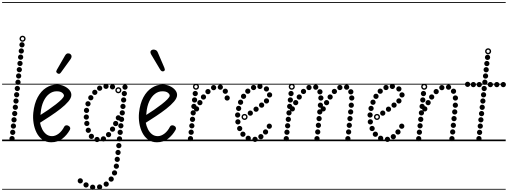

<svg xmlns="http://www.w3.org/2000/svg" viewBox="-25 -1349 4852 1834"><path d="M185 -896Q174.5 -896 167.2 -903.2Q160 -910.5 160 -921Q160 -931.5 167.2 -938.8Q174.5 -946 185 -946Q195.5 -946 202.8 -938.8Q210 -931.5 210 -921Q210 -910.5 202.8 -903.2Q195.5 -896 185 -896ZM178.5 -837Q168 -837 160.8 -844.2Q153.5 -851.5 153.5 -862Q153.5 -872.5 160.8 -879.8Q168 -887 178.5 -887Q189 -887 196.2 -879.8Q203.5 -872.5 203.5 -862Q203.5 -851.5 196.2 -844.2Q189 -837 178.5 -837ZM172 -778Q161.5 -778 154.2 -785.2Q147 -792.5 147 -803Q147 -813.5 154.2 -820.8Q161.5 -828 172 -828Q182.5 -828 189.8 -820.8Q197 -813.5 197 -803Q197 -792.5 189.8 -785.2Q182.5 -778 172 -778ZM166 -718Q155.5 -718 148.2 -725.2Q141 -732.5 141 -743Q141 -753.5 148.2 -760.8Q155.5 -768 166 -768Q176.5 -768 183.8 -760.8Q191 -753.5 191 -743Q191 -732.5 183.8 -725.2Q176.5 -718 166 -718ZM159.5 -658.5Q149 -658.5 141.8 -665.8Q134.5 -673 134.5 -683.5Q134.5 -694 141.8 -701.2Q149 -708.5 159.5 -708.5Q170 -708.5 177.2 -701.2Q184.5 -694 184.5 -683.5Q184.5 -673 177.2 -665.8Q170 -658.5 159.5 -658.5ZM153 -598.5Q142.5 -598.5 135.2 -605.8Q128 -613 128 -623.5Q128 -634 135.2 -641.2Q142.5 -648.5 153 -648.5Q163.5 -648.5 170.8 -641.2Q178 -634 178 -623.5Q178 -613 170.8 -605.8Q163.5 -598.5 153 -598.5ZM147 -538.5Q136.5 -538.5 129.2 -545.8Q122 -553 122 -563.5Q122 -574 129.2 -581.2Q136.5 -588.5 147 -588.5Q157.5 -588.5 164.8 -581.2Q172 -574 172 -563.5Q172 -553 164.8 -545.8Q157.5 -538.5 147 -538.5ZM140.5 -479Q130 -479 122.8 -486.2Q115.5 -493.5 115.5 -504Q115.5 -514.5 122.8 -521.8Q130 -529 140.5 -529Q151 -529 158.2 -521.8Q165.5 -514.5 165.5 -504Q165.5 -493.5 158.2 -486.2Q151 -479 140.5 -479ZM134 -419Q123.5 -419 116.2 -426.2Q109 -433.5 109 -444Q109 -454.5 116.2 -461.8Q123.5 -469 134 -469Q144.5 -469 151.8 -461.8Q159 -454.5 159 -444Q159 -433.5 151.8 -426.2Q144.5 -419 134 -419ZM128 -359Q117.5 -359 110.2 -366.2Q103 -373.5 103 -384Q103 -394.5 110.2 -401.8Q117.5 -409 128 -409Q138.5 -409 145.8 -401.8Q153 -394.5 153 -384Q153 -373.5 145.8 -366.2Q138.5 -359 128 -359ZM121.5 -299.5Q111 -299.5 103.8 -306.8Q96.5 -314 96.5 -324.5Q96.5 -335 103.8 -342.2Q111 -349.5 121.5 -349.5Q132 -349.5 139.2 -342.2Q146.5 -335 146.5 -324.5Q146.5 -314 139.2 -306.8Q132 -299.5 121.5 -299.5ZM115.5 -239.5Q105 -239.5 97.8 -246.8Q90.5 -254 90.5 -264.5Q90.5 -275 97.8 -282.2Q105 -289.5 115.5 -289.5Q126 -289.5 133.2 -282.2Q140.5 -275 140.5 -264.5Q140.5 -254 133.2 -246.8Q126 -239.5 115.5 -239.5ZM109 -179.5Q98.5 -179.5 91.2 -186.8Q84 -194 84 -204.5Q84 -215 91.2 -222.2Q98.5 -229.5 109 -229.5Q119.5 -229.5 126.8 -222.2Q134 -215 134 -204.5Q134 -194 126.8 -186.8Q119.5 -179.5 109 -179.5ZM103 -120Q92.5 -120 85.2 -127.2Q78 -134.5 78 -145Q78 -155.5 85.2 -162.8Q92.5 -170 103 -170Q113.5 -170 120.8 -162.8Q128 -155.5 128 -145Q128 -134.5 120.8 -127.2Q113.5 -120 103 -120ZM96.5 -60Q86 -60 78.8 -67.2Q71.5 -74.5 71.5 -85Q71.5 -95.5 78.8 -102.8Q86 -110 96.5 -110Q107 -110 114.2 -102.8Q121.5 -95.5 121.5 -85Q121.5 -74.5 114.2 -67.2Q107 -60 96.5 -60ZM90 0Q79.5 0 72.2 -7.2Q65 -14.5 65 -25Q65 -35.5 72.2 -42.8Q79.5 -50 90 -50Q100.5 -50 107.8 -42.8Q115 -35.5 115 -25Q115 -14.5 107.8 -7.2Q100.5 0 90 0ZM190.5 -950Q178.5 -950 170 -958.5Q161.5 -967 161.5 -979Q161.5 -991 170 -999.5Q178.5 -1008 190.5 -1008Q202.5 -1008 211 -999.5Q219.5 -991 219.5 -979Q219.5 -967 211 -958.5Q202.5 -950 190.5 -950ZM190.5 -963.5Q197 -963.5 201.5 -968.2Q206 -973 206 -979.5Q206 -985.5 201.5 -990Q197 -994.5 190.5 -994.5Q184 -994.5 179.5 -990Q175 -985.5 175 -979.5Q175 -973 179.5 -968.2Q184 -963.5 190.5 -963.5ZM-5 455H263V463H-5ZM-5 -16H263V0H-5ZM-5 -549H263V-541H-5ZM-5 -1329H263V-1321H-5Z M464 10Q415.5 10 380.8 -14.8Q346 -39.5 325 -80.8Q304 -122 296 -172Q288 -222 293 -272Q302.5 -360 334.8 -419.8Q367 -479.5 415 -510.2Q463 -541 518.5 -541Q554.5 -541 586 -527Q617.5 -513 637 -490.5Q656.5 -468 656.5 -442Q656.5 -413.5 627.8 -379.5Q599 -345.5 553.5 -310Q508 -274.5 456 -240.2Q404 -206 357.5 -176.5Q363.5 -144.5 378.2 -115Q393 -85.5 416.5 -67Q440 -48.5 472 -48.5Q503.5 -48.5 535.2 -72.2Q567 -96 589 -139.5Q594 -149 605.5 -151.8Q617 -154.5 629.5 -147Q642 -140.5 645 -129.5Q648 -118.5 642.5 -109Q614 -58 570.2 -24Q526.5 10 464 10ZM362 -251Q397.5 -273 436.5 -299.8Q475.5 -326.5 509.5 -353Q543.5 -379.5 564.8 -401.5Q586 -423.5 586 -435.5Q586 -449 569 -463Q552 -477 515.5 -477Q478 -477 445.5 -452.5Q413 -428 391 -381.5Q369 -335 363.5 -269ZM464 10Q415.5 10 380.8 -14.8Q346 -39.5 325 -80.8Q304 -122 296 -172Q288 -222 293 -272Q302.5 -360 334.8 -419.8Q367 -479.5 415 -510.2Q463 -541 518.5 -541Q554.5 -541 586 -527Q617.5 -513 637 -490.5Q656.5 -468 656.5 -442Q656.5 -413.5 627.8 -379.5Q599 -345.5 553.5 -310Q508 -274.5 456 -240.2Q404 -206 357.5 -176.5Q363.5 -144.5 378.2 -115Q393 -85.5 416.5 -67Q440 -48.5 472 -48.5Q503.5 -48.5 535.2 -72.2Q567 -96 589 -139.5Q594 -149 605.5 -151.8Q617 -154.5 629.5 -147Q642 -140.5 645 -129.5Q648 -118.5 642.5 -109Q614 -58 570.2 -24Q526.5 10 464 10ZM362 -251Q397.5 -273 436.5 -299.8Q475.5 -326.5 509.5 -353Q543.5 -379.5 564.8 -401.5Q586 -423.5 586 -435.5Q586 -449 569 -463Q552 -477 515.5 -477Q478 -477 445.5 -452.5Q413 -428 391 -381.5Q369 -335 363.5 -269ZM525.5 -647.5Q517.5 -652.5 513.5 -660Q509.5 -667.5 518.5 -683L595.5 -817Q608 -838.5 623.2 -839.2Q638.5 -840 647.5 -832.5Q659 -822 658.5 -809.2Q658 -796.5 649.5 -784.5L557 -656.5Q548 -644 540.2 -643.8Q532.5 -643.5 525.5 -647.5ZM243 455H736.5V463H243ZM243 -16H736.5V0H243ZM243 -549H736.5V-541H243ZM243 -1329H736.5V-1321H243Z M1110 67Q1099.5 67 1092.2 59.8Q1085 52.5 1085 42Q1085 31.5 1092.2 24.2Q1099.5 17 1110 17Q1120.5 17 1127.8 24.2Q1135 31.5 1135 42Q1135 52.5 1127.8 59.8Q1120.5 67 1110 67ZM1102.5 132.5Q1092 132.5 1084.8 125.2Q1077.5 118 1077.5 107.5Q1077.5 97 1084.8 89.8Q1092 82.5 1102.5 82.5Q1113 82.5 1120.2 89.8Q1127.5 97 1127.5 107.5Q1127.5 118 1120.2 125.2Q1113 132.5 1102.5 132.5ZM1095 198Q1084.5 198 1077.2 190.8Q1070 183.5 1070 173Q1070 162.5 1077.2 155.2Q1084.5 148 1095 148Q1105.5 148 1112.8 155.2Q1120 162.5 1120 173Q1120 183.5 1112.8 190.8Q1105.5 198 1095 198ZM1086.5 263.5Q1076 263.5 1068.8 256.2Q1061.5 249 1061.5 238.5Q1061.5 228 1068.8 220.8Q1076 213.5 1086.5 213.5Q1097 213.5 1104.2 220.8Q1111.5 228 1111.5 238.5Q1111.5 249 1104.2 256.2Q1097 263.5 1086.5 263.5ZM1069 327.5Q1058.5 327.5 1051.2 320.2Q1044 313 1044 302.5Q1044 292 1051.2 284.8Q1058.5 277.5 1069 277.5Q1079.5 277.5 1086.8 284.8Q1094 292 1094 302.5Q1094 313 1086.8 320.2Q1079.5 327.5 1069 327.5ZM1037 386.5Q1026.5 386.5 1019.2 379.2Q1012 372 1012 361.5Q1012 351 1019.2 343.8Q1026.5 336.5 1037 336.5Q1047.5 336.5 1054.8 343.8Q1062 351 1062 361.5Q1062 372 1054.8 379.2Q1047.5 386.5 1037 386.5ZM989.5 434.5Q979 434.5 971.8 427.2Q964.5 420 964.5 409.5Q964.5 399 971.8 391.8Q979 384.5 989.5 384.5Q1000 384.5 1007.2 391.8Q1014.5 399 1014.5 409.5Q1014.5 420 1007.2 427.2Q1000 434.5 989.5 434.5ZM926.5 462Q916 462 908.8 454.8Q901.5 447.5 901.5 437Q901.5 426.5 908.8 419.2Q916 412 926.5 412Q937 412 944.2 419.2Q951.5 426.5 951.5 437Q951.5 447.5 944.2 454.8Q937 462 926.5 462ZM860 464.5Q849.5 464.5 842.2 457.2Q835 450 835 439.5Q835 429 842.2 421.8Q849.5 414.5 860 414.5Q870.5 414.5 877.8 421.8Q885 429 885 439.5Q885 450 877.8 457.2Q870.5 464.5 860 464.5ZM797 442.5Q786.5 442.5 779.2 435.2Q772 428 772 417.5Q772 407 779.2 399.8Q786.5 392.5 797 392.5Q807.5 392.5 814.8 399.8Q822 407 822 417.5Q822 428 814.8 435.2Q807.5 442.5 797 442.5ZM742 403.5Q731.5 403.5 724.2 396.2Q717 389 717 378.5Q717 368 724.2 360.8Q731.5 353.5 742 353.5Q752.5 353.5 759.8 360.8Q767 368 767 378.5Q767 389 759.8 396.2Q752.5 403.5 742 403.5ZM1169 -492Q1158.5 -492 1151.2 -499.2Q1144 -506.5 1144 -517Q1144 -527.5 1151.2 -534.8Q1158.5 -542 1169 -542Q1179.5 -542 1186.8 -534.8Q1194 -527.5 1194 -517Q1194 -506.5 1186.8 -499.2Q1179.5 -492 1169 -492ZM1162.5 -430.5Q1152 -430.5 1144.8 -437.8Q1137.5 -445 1137.5 -455.5Q1137.5 -466 1144.8 -473.2Q1152 -480.5 1162.5 -480.5Q1173 -480.5 1180.2 -473.2Q1187.5 -466 1187.5 -455.5Q1187.5 -445 1180.2 -437.8Q1173 -430.5 1162.5 -430.5ZM1156 -369Q1145.5 -369 1138.2 -376.2Q1131 -383.5 1131 -394Q1131 -404.5 1138.2 -411.8Q1145.5 -419 1156 -419Q1166.5 -419 1173.8 -411.8Q1181 -404.5 1181 -394Q1181 -383.5 1173.8 -376.2Q1166.5 -369 1156 -369ZM1149.5 -307.5Q1139 -307.5 1131.8 -314.8Q1124.5 -322 1124.5 -332.5Q1124.5 -343 1131.8 -350.2Q1139 -357.5 1149.5 -357.5Q1160 -357.5 1167.2 -350.2Q1174.5 -343 1174.5 -332.5Q1174.5 -322 1167.2 -314.8Q1160 -307.5 1149.5 -307.5ZM1143 -246Q1132.5 -246 1125.2 -253.2Q1118 -260.5 1118 -271Q1118 -281.5 1125.2 -288.8Q1132.5 -296 1143 -296Q1153.5 -296 1160.8 -288.8Q1168 -281.5 1168 -271Q1168 -260.5 1160.8 -253.2Q1153.5 -246 1143 -246ZM1136 -184Q1125.5 -184 1118.2 -191.2Q1111 -198.5 1111 -209Q1111 -219.5 1118.2 -226.8Q1125.5 -234 1136 -234Q1146.5 -234 1153.8 -226.8Q1161 -219.5 1161 -209Q1161 -198.5 1153.8 -191.2Q1146.5 -184 1136 -184ZM1129.5 -122.5Q1119 -122.5 1111.8 -129.8Q1104.5 -137 1104.5 -147.5Q1104.5 -158 1111.8 -165.2Q1119 -172.5 1129.5 -172.5Q1140 -172.5 1147.2 -165.2Q1154.5 -158 1154.5 -147.5Q1154.5 -137 1147.2 -129.8Q1140 -122.5 1129.5 -122.5ZM1123 -60Q1112.5 -60 1105.2 -67.2Q1098 -74.5 1098 -85Q1098 -95.5 1105.2 -102.8Q1112.5 -110 1123 -110Q1133.5 -110 1140.8 -102.8Q1148 -95.5 1148 -85Q1148 -74.5 1140.8 -67.2Q1133.5 -60 1123 -60ZM1116.5 2.5Q1106 2.5 1098.8 -4.8Q1091.5 -12 1091.5 -22.5Q1091.5 -33 1098.8 -40.2Q1106 -47.5 1116.5 -47.5Q1127 -47.5 1134.2 -40.2Q1141.5 -33 1141.5 -22.5Q1141.5 -12 1134.2 -4.8Q1127 2.5 1116.5 2.5ZM1049.5 -494.5Q1039 -494.5 1031.8 -501.8Q1024.5 -509 1024.5 -519.5Q1024.5 -530 1031.8 -537.2Q1039 -544.5 1049.5 -544.5Q1060 -544.5 1067.2 -537.2Q1074.5 -530 1074.5 -519.5Q1074.5 -509 1067.2 -501.8Q1060 -494.5 1049.5 -494.5ZM987.5 -499.5Q977 -499.5 969.8 -506.8Q962.5 -514 962.5 -524.5Q962.5 -535 969.8 -542.2Q977 -549.5 987.5 -549.5Q998 -549.5 1005.2 -542.2Q1012.5 -535 1012.5 -524.5Q1012.5 -514 1005.2 -506.8Q998 -499.5 987.5 -499.5ZM927 -481.5Q916.5 -481.5 909.2 -488.8Q902 -496 902 -506.5Q902 -517 909.2 -524.2Q916.5 -531.5 927 -531.5Q937.5 -531.5 944.8 -524.2Q952 -517 952 -506.5Q952 -496 944.8 -488.8Q937.5 -481.5 927 -481.5ZM880.5 -442Q870 -442 862.8 -449.2Q855.5 -456.5 855.5 -467Q855.5 -477.5 862.8 -484.8Q870 -492 880.5 -492Q891 -492 898.2 -484.8Q905.5 -477.5 905.5 -467Q905.5 -456.5 898.2 -449.2Q891 -442 880.5 -442ZM842.5 -390.5Q832 -390.5 824.8 -397.8Q817.5 -405 817.5 -415.5Q817.5 -426 824.8 -433.2Q832 -440.5 842.5 -440.5Q853 -440.5 860.2 -433.2Q867.5 -426 867.5 -415.5Q867.5 -405 860.2 -397.8Q853 -390.5 842.5 -390.5ZM815.5 -332.5Q805 -332.5 797.8 -339.8Q790.5 -347 790.5 -357.5Q790.5 -368 797.8 -375.2Q805 -382.5 815.5 -382.5Q826 -382.5 833.2 -375.2Q840.5 -368 840.5 -357.5Q840.5 -347 833.2 -339.8Q826 -332.5 815.5 -332.5ZM801.5 -269.5Q791 -269.5 783.8 -276.8Q776.5 -284 776.5 -294.5Q776.5 -305 783.8 -312.2Q791 -319.5 801.5 -319.5Q812 -319.5 819.2 -312.2Q826.5 -305 826.5 -294.5Q826.5 -284 819.2 -276.8Q812 -269.5 801.5 -269.5ZM799.5 -206Q789 -206 781.8 -213.2Q774.5 -220.5 774.5 -231Q774.5 -241.5 781.8 -248.8Q789 -256 799.5 -256Q810 -256 817.2 -248.8Q824.5 -241.5 824.5 -231Q824.5 -220.5 817.2 -213.2Q810 -206 799.5 -206ZM804.5 -145Q794 -145 786.8 -152.2Q779.5 -159.5 779.5 -170Q779.5 -180.5 786.8 -187.8Q794 -195 804.5 -195Q815 -195 822.2 -187.8Q829.5 -180.5 829.5 -170Q829.5 -159.5 822.2 -152.2Q815 -145 804.5 -145ZM818.5 -79.5Q808 -79.5 800.8 -86.8Q793.5 -94 793.5 -104.5Q793.5 -115 800.8 -122.2Q808 -129.5 818.5 -129.5Q829 -129.5 836.2 -122.2Q843.5 -115 843.5 -104.5Q843.5 -94 836.2 -86.8Q829 -79.5 818.5 -79.5ZM848 -21.5Q837.5 -21.5 830.2 -28.8Q823 -36 823 -46.5Q823 -57 830.2 -64.2Q837.5 -71.5 848 -71.5Q858.5 -71.5 865.8 -64.2Q873 -57 873 -46.5Q873 -36 865.8 -28.8Q858.5 -21.5 848 -21.5ZM902 8.5Q891.5 8.5 884.2 1.2Q877 -6 877 -16.5Q877 -27 884.2 -34.2Q891.5 -41.5 902 -41.5Q912.5 -41.5 919.8 -34.2Q927 -27 927 -16.5Q927 -6 919.8 1.2Q912.5 8.5 902 8.5ZM963 2.5Q952.5 2.5 945.2 -4.8Q938 -12 938 -22.5Q938 -33 945.2 -40.2Q952.5 -47.5 963 -47.5Q973.5 -47.5 980.8 -40.2Q988 -33 988 -22.5Q988 -12 980.8 -4.8Q973.5 2.5 963 2.5ZM1012 -38Q1001.5 -38 994.2 -45.2Q987 -52.5 987 -63Q987 -73.5 994.2 -80.8Q1001.5 -88 1012 -88Q1022.5 -88 1029.8 -80.8Q1037 -73.5 1037 -63Q1037 -52.5 1029.8 -45.2Q1022.5 -38 1012 -38ZM1050 -90.5Q1039.5 -90.5 1032.2 -97.8Q1025 -105 1025 -115.5Q1025 -126 1032.2 -133.2Q1039.5 -140.5 1050 -140.5Q1060.5 -140.5 1067.8 -133.2Q1075 -126 1075 -115.5Q1075 -105 1067.8 -97.8Q1060.5 -90.5 1050 -90.5ZM1080 -144Q1069.5 -144 1062.2 -151.2Q1055 -158.5 1055 -169Q1055 -179.5 1062.2 -186.8Q1069.5 -194 1080 -194Q1090.5 -194 1097.8 -186.8Q1105 -179.5 1105 -169Q1105 -158.5 1097.8 -151.2Q1090.5 -144 1080 -144ZM1105.5 -198.5Q1095 -198.5 1087.8 -205.8Q1080.5 -213 1080.5 -223.5Q1080.5 -234 1087.8 -241.2Q1095 -248.5 1105.5 -248.5Q1116 -248.5 1123.2 -241.2Q1130.5 -234 1130.5 -223.5Q1130.5 -213 1123.2 -205.8Q1116 -198.5 1105.5 -198.5ZM1105.5 -458Q1093.5 -458 1085 -466.5Q1076.5 -475 1076.5 -487Q1076.5 -499 1085 -507.5Q1093.5 -516 1105.5 -516Q1117.5 -516 1126 -507.5Q1134.5 -499 1134.5 -487Q1134.5 -475 1126 -466.5Q1117.5 -458 1105.5 -458ZM1105.5 -471.5Q1112 -471.5 1116.5 -476.2Q1121 -481 1121 -487.5Q1121 -493.5 1116.5 -498Q1112 -502.5 1105.5 -502.5Q1099 -502.5 1094.5 -498Q1090 -493.5 1090 -487.5Q1090 -481 1094.5 -476.2Q1099 -471.5 1105.5 -471.5ZM709 455H1281.5V463H709ZM709 -16H1281.5V0H709ZM709 -549H1281.5V-541H709ZM709 -1329H1281.5V-1321H709Z M1474 10Q1425.5 10 1390.8 -14.8Q1356 -39.5 1335 -80.8Q1314 -122 1306 -172Q1298 -222 1303 -272Q1312.5 -360 1344.8 -419.8Q1377 -479.5 1425 -510.2Q1473 -541 1528.5 -541Q1564.5 -541 1596 -527Q1627.5 -513 1647 -490.5Q1666.5 -468 1666.5 -442Q1666.5 -413.5 1637.8 -379.5Q1609 -345.5 1563.5 -310Q1518 -274.5 1466 -240.2Q1414 -206 1367.5 -176.5Q1373.5 -144.5 1388.2 -115Q1403 -85.5 1426.5 -67Q1450 -48.5 1482 -48.5Q1513.5 -48.5 1545.2 -72.2Q1577 -96 1599 -139.5Q1604 -149 1615.5 -151.8Q1627 -154.5 1639.5 -147Q1652 -140.5 1655 -129.5Q1658 -118.5 1652.5 -109Q1624 -58 1580.2 -24Q1536.5 10 1474 10ZM1372 -251Q1407.5 -273 1446.5 -299.8Q1485.5 -326.5 1519.5 -353Q1553.5 -379.5 1574.8 -401.5Q1596 -423.5 1596 -435.5Q1596 -449 1579 -463Q1562 -477 1525.5 -477Q1488 -477 1455.5 -452.5Q1423 -428 1401 -381.5Q1379 -335 1373.5 -269ZM1474 10Q1425.5 10 1390.8 -14.8Q1356 -39.5 1335 -80.8Q1314 -122 1306 -172Q1298 -222 1303 -272Q1312.5 -360 1344.8 -419.8Q1377 -479.5 1425 -510.2Q1473 -541 1528.5 -541Q1564.5 -541 1596 -527Q1627.5 -513 1647 -490.5Q1666.5 -468 1666.5 -442Q1666.5 -413.5 1637.8 -379.5Q1609 -345.5 1563.5 -310Q1518 -274.5 1466 -240.2Q1414 -206 1367.5 -176.5Q1373.5 -144.5 1388.2 -115Q1403 -85.5 1426.5 -67Q1450 -48.5 1482 -48.5Q1513.5 -48.5 1545.2 -72.2Q1577 -96 1599 -139.5Q1604 -149 1615.5 -151.8Q1627 -154.5 1639.5 -147Q1652 -140.5 1655 -129.5Q1658 -118.5 1652.5 -109Q1624 -58 1580.2 -24Q1536.5 10 1474 10ZM1372 -251Q1407.5 -273 1446.5 -299.8Q1485.5 -326.5 1519.5 -353Q1553.5 -379.5 1574.8 -401.5Q1596 -423.5 1596 -435.5Q1596 -449 1579 -463Q1562 -477 1525.5 -477Q1488 -477 1455.5 -452.5Q1423 -428 1401 -381.5Q1379 -335 1373.5 -269ZM1503 -687.5 1418.5 -829.5Q1410.5 -844 1412 -854Q1413.5 -864 1421.8 -869.5Q1430 -875 1440.5 -875.5Q1452 -875.5 1463.5 -870.2Q1475 -865 1480.5 -852L1544 -704.5Q1548.5 -694.5 1549.2 -687.8Q1550 -681 1547.8 -676.8Q1545.5 -672.5 1540 -669.5Q1532 -665 1521.8 -668.5Q1511.5 -672 1503 -687.5ZM1253 455H1746.5V463H1253ZM1253 -16H1746.5V0H1253ZM1253 -549H1746.5V-541H1253ZM1253 -1329H1746.5V-1321H1253Z M1852.5 -284Q1842 -284 1834.8 -291.2Q1827.5 -298.5 1827.5 -309Q1827.5 -319.5 1834.8 -326.8Q1842 -334 1852.5 -334Q1863 -334 1870.2 -326.8Q1877.5 -319.5 1877.5 -309Q1877.5 -298.5 1870.2 -291.2Q1863 -284 1852.5 -284ZM1884.5 -343.5Q1874 -343.5 1866.8 -350.8Q1859.5 -358 1859.5 -368.5Q1859.5 -379 1866.8 -386.2Q1874 -393.5 1884.5 -393.5Q1895 -393.5 1902.2 -386.2Q1909.5 -379 1909.5 -368.5Q1909.5 -358 1902.2 -350.8Q1895 -343.5 1884.5 -343.5ZM1918.5 -397.5Q1908 -397.5 1900.8 -404.8Q1893.5 -412 1893.5 -422.5Q1893.5 -433 1900.8 -440.2Q1908 -447.5 1918.5 -447.5Q1929 -447.5 1936.2 -440.2Q1943.5 -433 1943.5 -422.5Q1943.5 -412 1936.2 -404.8Q1929 -397.5 1918.5 -397.5ZM1961.5 -449Q1951 -449 1943.8 -456.2Q1936.5 -463.5 1936.5 -474Q1936.5 -484.5 1943.8 -491.8Q1951 -499 1961.5 -499Q1972 -499 1979.2 -491.8Q1986.5 -484.5 1986.5 -474Q1986.5 -463.5 1979.2 -456.2Q1972 -449 1961.5 -449ZM2015.5 -487Q2005 -487 1997.8 -494.2Q1990.5 -501.5 1990.5 -512Q1990.5 -522.5 1997.8 -529.8Q2005 -537 2015.5 -537Q2026 -537 2033.2 -529.8Q2040.5 -522.5 2040.5 -512Q2040.5 -501.5 2033.2 -494.2Q2026 -487 2015.5 -487ZM2079.5 -491.5Q2069 -491.5 2061.8 -498.8Q2054.5 -506 2054.5 -516.5Q2054.5 -527 2061.8 -534.2Q2069 -541.5 2079.5 -541.5Q2090 -541.5 2097.2 -534.2Q2104.5 -527 2104.5 -516.5Q2104.5 -506 2097.2 -498.8Q2090 -491.5 2079.5 -491.5ZM2127 -452.5Q2116.5 -452.5 2109.2 -459.8Q2102 -467 2102 -477.5Q2102 -488 2109.2 -495.2Q2116.5 -502.5 2127 -502.5Q2137.5 -502.5 2144.8 -495.2Q2152 -488 2152 -477.5Q2152 -467 2144.8 -459.8Q2137.5 -452.5 2127 -452.5ZM2145 -388Q2134.5 -388 2127.2 -395.2Q2120 -402.5 2120 -413Q2120 -423.5 2127.2 -430.8Q2134.5 -438 2145 -438Q2155.5 -438 2162.8 -430.8Q2170 -423.5 2170 -413Q2170 -402.5 2162.8 -395.2Q2155.5 -388 2145 -388ZM1840 -430.5Q1829.5 -430.5 1822.2 -437.8Q1815 -445 1815 -455.5Q1815 -466 1822.2 -473.2Q1829.5 -480.5 1840 -480.5Q1850.5 -480.5 1857.8 -473.2Q1865 -466 1865 -455.5Q1865 -445 1857.8 -437.8Q1850.5 -430.5 1840 -430.5ZM1833.5 -369Q1823 -369 1815.8 -376.2Q1808.5 -383.5 1808.5 -394Q1808.5 -404.5 1815.8 -411.8Q1823 -419 1833.5 -419Q1844 -419 1851.2 -411.8Q1858.5 -404.5 1858.5 -394Q1858.5 -383.5 1851.2 -376.2Q1844 -369 1833.5 -369ZM1827 -307.5Q1816.5 -307.5 1809.2 -314.8Q1802 -322 1802 -332.5Q1802 -343 1809.2 -350.2Q1816.5 -357.5 1827 -357.5Q1837.5 -357.5 1844.8 -350.2Q1852 -343 1852 -332.5Q1852 -322 1844.8 -314.8Q1837.5 -307.5 1827 -307.5ZM1820.5 -246Q1810 -246 1802.8 -253.2Q1795.5 -260.5 1795.5 -271Q1795.5 -281.5 1802.8 -288.8Q1810 -296 1820.5 -296Q1831 -296 1838.2 -288.8Q1845.5 -281.5 1845.5 -271Q1845.5 -260.5 1838.2 -253.2Q1831 -246 1820.5 -246ZM1814 -184Q1803.5 -184 1796.2 -191.2Q1789 -198.5 1789 -209Q1789 -219.5 1796.2 -226.8Q1803.5 -234 1814 -234Q1824.5 -234 1831.8 -226.8Q1839 -219.5 1839 -209Q1839 -198.5 1831.8 -191.2Q1824.5 -184 1814 -184ZM1807.5 -122.5Q1797 -122.5 1789.8 -129.8Q1782.5 -137 1782.5 -147.5Q1782.5 -158 1789.8 -165.2Q1797 -172.5 1807.5 -172.5Q1818 -172.5 1825.2 -165.2Q1832.5 -158 1832.5 -147.5Q1832.5 -137 1825.2 -129.8Q1818 -122.5 1807.5 -122.5ZM1801 -61Q1790.5 -61 1783.2 -68.2Q1776 -75.5 1776 -86Q1776 -96.5 1783.2 -103.8Q1790.5 -111 1801 -111Q1811.5 -111 1818.8 -103.8Q1826 -96.5 1826 -86Q1826 -75.5 1818.8 -68.2Q1811.5 -61 1801 -61ZM1794.5 0.5Q1784 0.5 1776.8 -6.8Q1769.5 -14 1769.5 -24.5Q1769.5 -35 1776.8 -42.2Q1784 -49.5 1794.5 -49.5Q1805 -49.5 1812.2 -42.2Q1819.5 -35 1819.5 -24.5Q1819.5 -14 1812.2 -6.8Q1805 0.5 1794.5 0.5ZM1847 -491.5Q1835 -491.5 1826.5 -500Q1818 -508.5 1818 -520.5Q1818 -532.5 1826.5 -541Q1835 -549.5 1847 -549.5Q1859 -549.5 1867.5 -541Q1876 -532.5 1876 -520.5Q1876 -508.5 1867.5 -500Q1859 -491.5 1847 -491.5ZM1847 -505Q1853.5 -505 1858 -509.8Q1862.5 -514.5 1862.5 -521Q1862.5 -527 1858 -531.5Q1853.5 -536 1847 -536Q1840.5 -536 1836 -531.5Q1831.5 -527 1831.5 -521Q1831.5 -514.5 1836 -509.8Q1840.5 -505 1847 -505ZM1725 455H2188.5V463H1725ZM1725 -16H2188.5V0H1725ZM1725 -549H2188.5V-541H1725ZM1725 -1329H2188.5V-1321H1725Z M2366 -243.5Q2355.5 -243.5 2348.2 -250.8Q2341 -258 2341 -268.5Q2341 -279 2348.2 -286.2Q2355.5 -293.5 2366 -293.5Q2376.5 -293.5 2383.8 -286.2Q2391 -279 2391 -268.5Q2391 -258 2383.8 -250.8Q2376.5 -243.5 2366 -243.5ZM2421 -281Q2410.5 -281 2403.2 -288.2Q2396 -295.5 2396 -306Q2396 -316.5 2403.2 -323.8Q2410.5 -331 2421 -331Q2431.5 -331 2438.8 -323.8Q2446 -316.5 2446 -306Q2446 -295.5 2438.8 -288.2Q2431.5 -281 2421 -281ZM2474 -320Q2463.5 -320 2456.2 -327.2Q2449 -334.5 2449 -345Q2449 -355.5 2456.2 -362.8Q2463.5 -370 2474 -370Q2484.5 -370 2491.8 -362.8Q2499 -355.5 2499 -345Q2499 -334.5 2491.8 -327.2Q2484.5 -320 2474 -320ZM2520.5 -360Q2510 -360 2502.8 -367.2Q2495.5 -374.5 2495.5 -385Q2495.5 -395.5 2502.8 -402.8Q2510 -410 2520.5 -410Q2531 -410 2538.2 -402.8Q2545.5 -395.5 2545.5 -385Q2545.5 -374.5 2538.2 -367.2Q2531 -360 2520.5 -360ZM2550 -417.5Q2539.5 -417.5 2532.2 -424.8Q2525 -432 2525 -442.5Q2525 -453 2532.2 -460.2Q2539.5 -467.5 2550 -467.5Q2560.5 -467.5 2567.8 -460.2Q2575 -453 2575 -442.5Q2575 -432 2567.8 -424.8Q2560.5 -417.5 2550 -417.5ZM2520 -474.5Q2509.5 -474.5 2502.2 -481.8Q2495 -489 2495 -499.5Q2495 -510 2502.2 -517.2Q2509.5 -524.5 2520 -524.5Q2530.5 -524.5 2537.8 -517.2Q2545 -510 2545 -499.5Q2545 -489 2537.8 -481.8Q2530.5 -474.5 2520 -474.5ZM2458 -498.5Q2447.5 -498.5 2440.2 -505.8Q2433 -513 2433 -523.5Q2433 -534 2440.2 -541.2Q2447.5 -548.5 2458 -548.5Q2468.5 -548.5 2475.8 -541.2Q2483 -534 2483 -523.5Q2483 -513 2475.8 -505.8Q2468.5 -498.5 2458 -498.5ZM2397 -488Q2386.5 -488 2379.2 -495.2Q2372 -502.5 2372 -513Q2372 -523.5 2379.2 -530.8Q2386.5 -538 2397 -538Q2407.5 -538 2414.8 -530.8Q2422 -523.5 2422 -513Q2422 -502.5 2414.8 -495.2Q2407.5 -488 2397 -488ZM2342 -453Q2331.5 -453 2324.2 -460.2Q2317 -467.5 2317 -478Q2317 -488.5 2324.2 -495.8Q2331.5 -503 2342 -503Q2352.5 -503 2359.8 -495.8Q2367 -488.5 2367 -478Q2367 -467.5 2359.8 -460.2Q2352.5 -453 2342 -453ZM2301.5 -404Q2291 -404 2283.8 -411.2Q2276.5 -418.5 2276.5 -429Q2276.5 -439.5 2283.8 -446.8Q2291 -454 2301.5 -454Q2312 -454 2319.2 -446.8Q2326.5 -439.5 2326.5 -429Q2326.5 -418.5 2319.2 -411.2Q2312 -404 2301.5 -404ZM2273 -347.5Q2262.5 -347.5 2255.2 -354.8Q2248 -362 2248 -372.5Q2248 -383 2255.2 -390.2Q2262.5 -397.5 2273 -397.5Q2283.5 -397.5 2290.8 -390.2Q2298 -383 2298 -372.5Q2298 -362 2290.8 -354.8Q2283.5 -347.5 2273 -347.5ZM2254.5 -288.5Q2244 -288.5 2236.8 -295.8Q2229.5 -303 2229.5 -313.5Q2229.5 -324 2236.8 -331.2Q2244 -338.5 2254.5 -338.5Q2265 -338.5 2272.2 -331.2Q2279.5 -324 2279.5 -313.5Q2279.5 -303 2272.2 -295.8Q2265 -288.5 2254.5 -288.5ZM2245 -225.5Q2234.5 -225.5 2227.2 -232.8Q2220 -240 2220 -250.5Q2220 -261 2227.2 -268.2Q2234.5 -275.5 2245 -275.5Q2255.5 -275.5 2262.8 -268.2Q2270 -261 2270 -250.5Q2270 -240 2262.8 -232.8Q2255.5 -225.5 2245 -225.5ZM2247.5 -160Q2237 -160 2229.8 -167.2Q2222.5 -174.5 2222.5 -185Q2222.5 -195.5 2229.8 -202.8Q2237 -210 2247.5 -210Q2258 -210 2265.2 -202.8Q2272.5 -195.5 2272.5 -185Q2272.5 -174.5 2265.2 -167.2Q2258 -160 2247.5 -160ZM2264.5 -96.5Q2254 -96.5 2246.8 -103.8Q2239.5 -111 2239.5 -121.5Q2239.5 -132 2246.8 -139.2Q2254 -146.5 2264.5 -146.5Q2275 -146.5 2282.2 -139.2Q2289.5 -132 2289.5 -121.5Q2289.5 -111 2282.2 -103.8Q2275 -96.5 2264.5 -96.5ZM2295.5 -42Q2285 -42 2277.8 -49.2Q2270.5 -56.5 2270.5 -67Q2270.5 -77.5 2277.8 -84.8Q2285 -92 2295.5 -92Q2306 -92 2313.2 -84.8Q2320.5 -77.5 2320.5 -67Q2320.5 -56.5 2313.2 -49.2Q2306 -42 2295.5 -42ZM2346 -3Q2335.5 -3 2328.2 -10.2Q2321 -17.5 2321 -28Q2321 -38.5 2328.2 -45.8Q2335.5 -53 2346 -53Q2356.5 -53 2363.8 -45.8Q2371 -38.5 2371 -28Q2371 -17.5 2363.8 -10.2Q2356.5 -3 2346 -3ZM2411 7Q2400.5 7 2393.2 -0.2Q2386 -7.5 2386 -18Q2386 -28.5 2393.2 -35.8Q2400.5 -43 2411 -43Q2421.5 -43 2428.8 -35.8Q2436 -28.5 2436 -18Q2436 -7.5 2428.8 -0.2Q2421.5 7 2411 7ZM2467 -18.5Q2456.5 -18.5 2449.2 -25.8Q2442 -33 2442 -43.5Q2442 -54 2449.2 -61.2Q2456.5 -68.5 2467 -68.5Q2477.5 -68.5 2484.8 -61.2Q2492 -54 2492 -43.5Q2492 -33 2484.8 -25.8Q2477.5 -18.5 2467 -18.5ZM2511.5 -63.5Q2501 -63.5 2493.8 -70.8Q2486.5 -78 2486.5 -88.5Q2486.5 -99 2493.8 -106.2Q2501 -113.5 2511.5 -113.5Q2522 -113.5 2529.2 -106.2Q2536.5 -99 2536.5 -88.5Q2536.5 -78 2529.2 -70.8Q2522 -63.5 2511.5 -63.5ZM2547.5 -118.5Q2537 -118.5 2529.8 -125.8Q2522.5 -133 2522.5 -143.5Q2522.5 -154 2529.8 -161.2Q2537 -168.5 2547.5 -168.5Q2558 -168.5 2565.2 -161.2Q2572.5 -154 2572.5 -143.5Q2572.5 -133 2565.2 -125.8Q2558 -118.5 2547.5 -118.5ZM2311 -203Q2299 -203 2290.5 -211.5Q2282 -220 2282 -232Q2282 -244 2290.5 -252.5Q2299 -261 2311 -261Q2323 -261 2331.5 -252.5Q2340 -244 2340 -232Q2340 -220 2331.5 -211.5Q2323 -203 2311 -203ZM2311 -216.5Q2317.5 -216.5 2322 -221.2Q2326.5 -226 2326.5 -232.5Q2326.5 -238.5 2322 -243Q2317.5 -247.5 2311 -247.5Q2304.5 -247.5 2300 -243Q2295.5 -238.5 2295.5 -232.5Q2295.5 -226 2300 -221.2Q2304.5 -216.5 2311 -216.5ZM2172 455H2665.5V463H2172ZM2172 -16H2665.5V0H2172ZM2172 -549H2665.5V-541H2172ZM2172 -1329H2665.5V-1321H2172Z M2767.5 -284Q2757 -284 2749.8 -291.2Q2742.5 -298.5 2742.5 -309Q2742.5 -319.5 2749.8 -326.8Q2757 -334 2767.5 -334Q2778 -334 2785.2 -326.8Q2792.5 -319.5 2792.5 -309Q2792.5 -298.5 2785.2 -291.2Q2778 -284 2767.5 -284ZM2799.5 -343.5Q2789 -343.5 2781.8 -350.8Q2774.5 -358 2774.5 -368.5Q2774.5 -379 2781.8 -386.2Q2789 -393.5 2799.5 -393.5Q2810 -393.5 2817.2 -386.2Q2824.5 -379 2824.5 -368.5Q2824.5 -358 2817.2 -350.8Q2810 -343.5 2799.5 -343.5ZM2833.5 -397.5Q2823 -397.5 2815.8 -404.8Q2808.5 -412 2808.5 -422.5Q2808.5 -433 2815.8 -440.2Q2823 -447.5 2833.5 -447.5Q2844 -447.5 2851.2 -440.2Q2858.5 -433 2858.5 -422.5Q2858.5 -412 2851.2 -404.8Q2844 -397.5 2833.5 -397.5ZM2874 -450.5Q2863.5 -450.5 2856.2 -457.8Q2849 -465 2849 -475.5Q2849 -486 2856.2 -493.2Q2863.5 -500.5 2874 -500.5Q2884.5 -500.5 2891.8 -493.2Q2899 -486 2899 -475.5Q2899 -465 2891.8 -457.8Q2884.5 -450.5 2874 -450.5ZM2926.5 -488Q2916 -488 2908.8 -495.2Q2901.5 -502.5 2901.5 -513Q2901.5 -523.5 2908.8 -530.8Q2916 -538 2926.5 -538Q2937 -538 2944.2 -530.8Q2951.5 -523.5 2951.5 -513Q2951.5 -502.5 2944.2 -495.2Q2937 -488 2926.5 -488ZM2991 -491.5Q2980.5 -491.5 2973.2 -498.8Q2966 -506 2966 -516.5Q2966 -527 2973.2 -534.2Q2980.5 -541.5 2991 -541.5Q3001.5 -541.5 3008.8 -534.2Q3016 -527 3016 -516.5Q3016 -506 3008.8 -498.8Q3001.5 -491.5 2991 -491.5ZM3031 -447Q3020.5 -447 3013.2 -454.2Q3006 -461.5 3006 -472Q3006 -482.5 3013.2 -489.8Q3020.5 -497 3031 -497Q3041.5 -497 3048.8 -489.8Q3056 -482.5 3056 -472Q3056 -461.5 3048.8 -454.2Q3041.5 -447 3031 -447ZM3040 -388Q3029.5 -388 3022.2 -395.2Q3015 -402.5 3015 -413Q3015 -423.5 3022.2 -430.8Q3029.5 -438 3040 -438Q3050.5 -438 3057.8 -430.8Q3065 -423.5 3065 -413Q3065 -402.5 3057.8 -395.2Q3050.5 -388 3040 -388ZM3035.5 -319Q3025 -319 3017.8 -326.2Q3010.5 -333.5 3010.5 -344Q3010.5 -354.5 3017.8 -361.8Q3025 -369 3035.5 -369Q3046 -369 3053.2 -361.8Q3060.5 -354.5 3060.5 -344Q3060.5 -333.5 3053.2 -326.2Q3046 -319 3035.5 -319ZM3029.5 -255Q3019 -255 3011.8 -262.2Q3004.5 -269.5 3004.5 -280Q3004.5 -290.5 3011.8 -297.8Q3019 -305 3029.5 -305Q3040 -305 3047.2 -297.8Q3054.5 -290.5 3054.5 -280Q3054.5 -269.5 3047.2 -262.2Q3040 -255 3029.5 -255ZM3023 -191Q3012.5 -191 3005.2 -198.2Q2998 -205.5 2998 -216Q2998 -226.5 3005.2 -233.8Q3012.5 -241 3023 -241Q3033.5 -241 3040.8 -233.8Q3048 -226.5 3048 -216Q3048 -205.5 3040.8 -198.2Q3033.5 -191 3023 -191ZM3016.5 -127Q3006 -127 2998.8 -134.2Q2991.5 -141.5 2991.5 -152Q2991.5 -162.5 2998.8 -169.8Q3006 -177 3016.5 -177Q3027 -177 3034.2 -169.8Q3041.5 -162.5 3041.5 -152Q3041.5 -141.5 3034.2 -134.2Q3027 -127 3016.5 -127ZM3010 -63.5Q2999.5 -63.5 2992.2 -70.8Q2985 -78 2985 -88.5Q2985 -99 2992.2 -106.2Q2999.5 -113.5 3010 -113.5Q3020.5 -113.5 3027.8 -106.2Q3035 -99 3035 -88.5Q3035 -78 3027.8 -70.8Q3020.5 -63.5 3010 -63.5ZM3003 0.5Q2992.5 0.5 2985.2 -6.8Q2978 -14 2978 -24.5Q2978 -35 2985.2 -42.2Q2992.5 -49.5 3003 -49.5Q3013.5 -49.5 3020.8 -42.2Q3028 -35 3028 -24.5Q3028 -14 3020.8 -6.8Q3013.5 0.5 3003 0.5ZM2755 -430.5Q2744.5 -430.5 2737.2 -437.8Q2730 -445 2730 -455.5Q2730 -466 2737.2 -473.2Q2744.5 -480.5 2755 -480.5Q2765.5 -480.5 2772.8 -473.2Q2780 -466 2780 -455.5Q2780 -445 2772.8 -437.8Q2765.5 -430.5 2755 -430.5ZM2748.5 -369Q2738 -369 2730.8 -376.2Q2723.5 -383.5 2723.5 -394Q2723.5 -404.5 2730.8 -411.8Q2738 -419 2748.5 -419Q2759 -419 2766.2 -411.8Q2773.5 -404.5 2773.5 -394Q2773.5 -383.5 2766.2 -376.2Q2759 -369 2748.5 -369ZM2742 -307.5Q2731.5 -307.5 2724.2 -314.8Q2717 -322 2717 -332.5Q2717 -343 2724.2 -350.2Q2731.5 -357.5 2742 -357.5Q2752.5 -357.5 2759.8 -350.2Q2767 -343 2767 -332.5Q2767 -322 2759.8 -314.8Q2752.5 -307.5 2742 -307.5ZM2735.5 -246Q2725 -246 2717.8 -253.2Q2710.5 -260.5 2710.5 -271Q2710.5 -281.5 2717.8 -288.8Q2725 -296 2735.5 -296Q2746 -296 2753.2 -288.8Q2760.5 -281.5 2760.5 -271Q2760.5 -260.5 2753.2 -253.2Q2746 -246 2735.5 -246ZM2729 -184Q2718.5 -184 2711.2 -191.2Q2704 -198.5 2704 -209Q2704 -219.5 2711.2 -226.8Q2718.5 -234 2729 -234Q2739.5 -234 2746.8 -226.8Q2754 -219.5 2754 -209Q2754 -198.5 2746.8 -191.2Q2739.5 -184 2729 -184ZM2722.5 -122.5Q2712 -122.5 2704.8 -129.8Q2697.5 -137 2697.5 -147.5Q2697.5 -158 2704.8 -165.2Q2712 -172.5 2722.5 -172.5Q2733 -172.5 2740.2 -165.2Q2747.5 -158 2747.5 -147.5Q2747.5 -137 2740.2 -129.8Q2733 -122.5 2722.5 -122.5ZM2716 -61Q2705.5 -61 2698.2 -68.2Q2691 -75.5 2691 -86Q2691 -96.5 2698.2 -103.8Q2705.5 -111 2716 -111Q2726.5 -111 2733.8 -103.8Q2741 -96.5 2741 -86Q2741 -75.5 2733.8 -68.2Q2726.5 -61 2716 -61ZM2709.5 0.5Q2699 0.5 2691.8 -6.8Q2684.5 -14 2684.5 -24.5Q2684.5 -35 2691.8 -42.2Q2699 -49.5 2709.5 -49.5Q2720 -49.5 2727.2 -42.2Q2734.5 -35 2734.5 -24.5Q2734.5 -14 2727.2 -6.8Q2720 0.5 2709.5 0.5ZM2762 -491.5Q2750 -491.5 2741.5 -500Q2733 -508.5 2733 -520.5Q2733 -532.5 2741.5 -541Q2750 -549.5 2762 -549.5Q2774 -549.5 2782.5 -541Q2791 -532.5 2791 -520.5Q2791 -508.5 2782.5 -500Q2774 -491.5 2762 -491.5ZM2762 -505Q2768.5 -505 2773 -509.8Q2777.5 -514.5 2777.5 -521Q2777.5 -527 2773 -531.5Q2768.5 -536 2762 -536Q2755.5 -536 2751 -531.5Q2746.5 -527 2746.5 -521Q2746.5 -514.5 2751 -509.8Q2755.5 -505 2762 -505ZM3062.5 -284Q3052 -284 3044.8 -291.2Q3037.5 -298.5 3037.5 -309Q3037.5 -319.5 3044.8 -326.8Q3052 -334 3062.5 -334Q3073 -334 3080.2 -326.8Q3087.5 -319.5 3087.5 -309Q3087.5 -298.5 3080.2 -291.2Q3073 -284 3062.5 -284ZM3094.5 -343.5Q3084 -343.5 3076.8 -350.8Q3069.5 -358 3069.5 -368.5Q3069.5 -379 3076.8 -386.2Q3084 -393.5 3094.5 -393.5Q3105 -393.5 3112.2 -386.2Q3119.5 -379 3119.5 -368.5Q3119.5 -358 3112.2 -350.8Q3105 -343.5 3094.5 -343.5ZM3128.5 -397.5Q3118 -397.5 3110.8 -404.8Q3103.5 -412 3103.5 -422.5Q3103.5 -433 3110.8 -440.2Q3118 -447.5 3128.5 -447.5Q3139 -447.5 3146.2 -440.2Q3153.5 -433 3153.5 -422.5Q3153.5 -412 3146.2 -404.8Q3139 -397.5 3128.5 -397.5ZM3169 -450.5Q3158.5 -450.5 3151.2 -457.8Q3144 -465 3144 -475.5Q3144 -486 3151.2 -493.2Q3158.5 -500.5 3169 -500.5Q3179.5 -500.5 3186.8 -493.2Q3194 -486 3194 -475.5Q3194 -465 3186.8 -457.8Q3179.5 -450.5 3169 -450.5ZM3221.5 -488Q3211 -488 3203.8 -495.2Q3196.5 -502.5 3196.5 -513Q3196.5 -523.5 3203.8 -530.8Q3211 -538 3221.5 -538Q3232 -538 3239.2 -530.8Q3246.5 -523.5 3246.5 -513Q3246.5 -502.5 3239.2 -495.2Q3232 -488 3221.5 -488ZM3286 -491.5Q3275.5 -491.5 3268.2 -498.8Q3261 -506 3261 -516.5Q3261 -527 3268.2 -534.2Q3275.5 -541.5 3286 -541.5Q3296.5 -541.5 3303.8 -534.2Q3311 -527 3311 -516.5Q3311 -506 3303.8 -498.8Q3296.5 -491.5 3286 -491.5ZM3326 -447Q3315.5 -447 3308.2 -454.2Q3301 -461.5 3301 -472Q3301 -482.5 3308.2 -489.8Q3315.5 -497 3326 -497Q3336.5 -497 3343.8 -489.8Q3351 -482.5 3351 -472Q3351 -461.5 3343.8 -454.2Q3336.5 -447 3326 -447ZM3335 -388Q3324.5 -388 3317.2 -395.2Q3310 -402.5 3310 -413Q3310 -423.5 3317.2 -430.8Q3324.5 -438 3335 -438Q3345.5 -438 3352.8 -430.8Q3360 -423.5 3360 -413Q3360 -402.5 3352.8 -395.2Q3345.5 -388 3335 -388ZM3330.5 -319Q3320 -319 3312.8 -326.2Q3305.5 -333.5 3305.5 -344Q3305.5 -354.5 3312.8 -361.8Q3320 -369 3330.5 -369Q3341 -369 3348.2 -361.8Q3355.5 -354.5 3355.5 -344Q3355.5 -333.5 3348.2 -326.2Q3341 -319 3330.5 -319ZM3324.5 -255Q3314 -255 3306.8 -262.2Q3299.5 -269.5 3299.5 -280Q3299.5 -290.5 3306.8 -297.8Q3314 -305 3324.5 -305Q3335 -305 3342.2 -297.8Q3349.5 -290.5 3349.5 -280Q3349.5 -269.5 3342.2 -262.2Q3335 -255 3324.5 -255ZM3318 -191Q3307.5 -191 3300.2 -198.2Q3293 -205.5 3293 -216Q3293 -226.5 3300.2 -233.8Q3307.5 -241 3318 -241Q3328.5 -241 3335.8 -233.8Q3343 -226.5 3343 -216Q3343 -205.5 3335.8 -198.2Q3328.5 -191 3318 -191ZM3311.5 -127Q3301 -127 3293.8 -134.2Q3286.5 -141.5 3286.5 -152Q3286.5 -162.5 3293.8 -169.8Q3301 -177 3311.5 -177Q3322 -177 3329.2 -169.8Q3336.5 -162.5 3336.5 -152Q3336.5 -141.5 3329.2 -134.2Q3322 -127 3311.5 -127ZM3305 -63.5Q3294.5 -63.5 3287.2 -70.8Q3280 -78 3280 -88.5Q3280 -99 3287.2 -106.2Q3294.5 -113.5 3305 -113.5Q3315.5 -113.5 3322.8 -106.2Q3330 -99 3330 -88.5Q3330 -78 3322.8 -70.8Q3315.5 -63.5 3305 -63.5ZM3298 0.5Q3287.5 0.5 3280.2 -6.8Q3273 -14 3273 -24.5Q3273 -35 3280.2 -42.2Q3287.5 -49.5 3298 -49.5Q3308.5 -49.5 3315.8 -42.2Q3323 -35 3323 -24.5Q3323 -14 3315.8 -6.8Q3308.5 0.5 3298 0.5ZM2632 455H3458.5V463H2632ZM2632 -16H3458.5V0H2632ZM2632 -549H3458.5V-541H2632ZM2632 -1329H3458.5V-1321H2632Z M3631 -243.5Q3620.5 -243.5 3613.2 -250.8Q3606 -258 3606 -268.5Q3606 -279 3613.2 -286.2Q3620.5 -293.5 3631 -293.5Q3641.5 -293.5 3648.8 -286.2Q3656 -279 3656 -268.5Q3656 -258 3648.8 -250.8Q3641.5 -243.5 3631 -243.5ZM3686 -281Q3675.5 -281 3668.2 -288.2Q3661 -295.5 3661 -306Q3661 -316.5 3668.2 -323.8Q3675.5 -331 3686 -331Q3696.5 -331 3703.8 -323.8Q3711 -316.5 3711 -306Q3711 -295.5 3703.8 -288.2Q3696.5 -281 3686 -281ZM3739 -320Q3728.5 -320 3721.2 -327.2Q3714 -334.5 3714 -345Q3714 -355.5 3721.2 -362.8Q3728.5 -370 3739 -370Q3749.5 -370 3756.8 -362.8Q3764 -355.5 3764 -345Q3764 -334.5 3756.8 -327.2Q3749.5 -320 3739 -320ZM3785.5 -360Q3775 -360 3767.8 -367.2Q3760.5 -374.5 3760.5 -385Q3760.5 -395.5 3767.8 -402.8Q3775 -410 3785.5 -410Q3796 -410 3803.2 -402.8Q3810.5 -395.5 3810.5 -385Q3810.5 -374.5 3803.2 -367.2Q3796 -360 3785.5 -360ZM3815 -417.5Q3804.5 -417.5 3797.2 -424.8Q3790 -432 3790 -442.5Q3790 -453 3797.2 -460.2Q3804.5 -467.5 3815 -467.5Q3825.5 -467.5 3832.8 -460.2Q3840 -453 3840 -442.5Q3840 -432 3832.8 -424.8Q3825.5 -417.5 3815 -417.5ZM3785 -474.5Q3774.5 -474.5 3767.2 -481.8Q3760 -489 3760 -499.5Q3760 -510 3767.2 -517.2Q3774.5 -524.5 3785 -524.5Q3795.5 -524.5 3802.8 -517.2Q3810 -510 3810 -499.5Q3810 -489 3802.8 -481.8Q3795.5 -474.5 3785 -474.5ZM3723 -498.5Q3712.5 -498.5 3705.2 -505.8Q3698 -513 3698 -523.5Q3698 -534 3705.2 -541.2Q3712.5 -548.5 3723 -548.5Q3733.5 -548.5 3740.8 -541.2Q3748 -534 3748 -523.5Q3748 -513 3740.8 -505.8Q3733.5 -498.5 3723 -498.5ZM3662 -488Q3651.5 -488 3644.2 -495.2Q3637 -502.5 3637 -513Q3637 -523.5 3644.2 -530.8Q3651.5 -538 3662 -538Q3672.5 -538 3679.8 -530.8Q3687 -523.5 3687 -513Q3687 -502.5 3679.8 -495.2Q3672.5 -488 3662 -488ZM3607 -453Q3596.5 -453 3589.2 -460.2Q3582 -467.5 3582 -478Q3582 -488.5 3589.2 -495.8Q3596.5 -503 3607 -503Q3617.5 -503 3624.8 -495.8Q3632 -488.5 3632 -478Q3632 -467.5 3624.8 -460.2Q3617.5 -453 3607 -453ZM3566.5 -404Q3556 -404 3548.8 -411.2Q3541.5 -418.5 3541.5 -429Q3541.5 -439.5 3548.8 -446.8Q3556 -454 3566.5 -454Q3577 -454 3584.2 -446.8Q3591.5 -439.5 3591.5 -429Q3591.5 -418.5 3584.2 -411.2Q3577 -404 3566.5 -404ZM3538 -347.5Q3527.5 -347.5 3520.2 -354.8Q3513 -362 3513 -372.5Q3513 -383 3520.2 -390.2Q3527.5 -397.5 3538 -397.5Q3548.5 -397.5 3555.8 -390.2Q3563 -383 3563 -372.5Q3563 -362 3555.8 -354.8Q3548.5 -347.5 3538 -347.5ZM3519.5 -288.5Q3509 -288.5 3501.8 -295.8Q3494.5 -303 3494.5 -313.5Q3494.5 -324 3501.8 -331.2Q3509 -338.5 3519.5 -338.5Q3530 -338.5 3537.2 -331.2Q3544.5 -324 3544.5 -313.5Q3544.5 -303 3537.2 -295.8Q3530 -288.5 3519.5 -288.5ZM3510 -225.5Q3499.5 -225.5 3492.2 -232.8Q3485 -240 3485 -250.5Q3485 -261 3492.2 -268.2Q3499.5 -275.5 3510 -275.5Q3520.5 -275.5 3527.8 -268.2Q3535 -261 3535 -250.5Q3535 -240 3527.8 -232.8Q3520.5 -225.5 3510 -225.5ZM3512.5 -160Q3502 -160 3494.8 -167.2Q3487.5 -174.5 3487.5 -185Q3487.5 -195.5 3494.8 -202.8Q3502 -210 3512.5 -210Q3523 -210 3530.2 -202.8Q3537.5 -195.5 3537.5 -185Q3537.5 -174.5 3530.2 -167.2Q3523 -160 3512.5 -160ZM3529.5 -96.5Q3519 -96.5 3511.8 -103.8Q3504.5 -111 3504.5 -121.5Q3504.5 -132 3511.8 -139.2Q3519 -146.5 3529.5 -146.5Q3540 -146.5 3547.2 -139.2Q3554.5 -132 3554.5 -121.5Q3554.5 -111 3547.2 -103.8Q3540 -96.5 3529.5 -96.5ZM3560.5 -42Q3550 -42 3542.8 -49.2Q3535.5 -56.5 3535.5 -67Q3535.5 -77.5 3542.8 -84.8Q3550 -92 3560.5 -92Q3571 -92 3578.2 -84.8Q3585.5 -77.5 3585.5 -67Q3585.5 -56.5 3578.2 -49.2Q3571 -42 3560.5 -42ZM3611 -3Q3600.5 -3 3593.2 -10.2Q3586 -17.5 3586 -28Q3586 -38.5 3593.2 -45.8Q3600.5 -53 3611 -53Q3621.5 -53 3628.8 -45.8Q3636 -38.5 3636 -28Q3636 -17.5 3628.8 -10.2Q3621.5 -3 3611 -3ZM3676 7Q3665.5 7 3658.2 -0.2Q3651 -7.5 3651 -18Q3651 -28.5 3658.2 -35.8Q3665.5 -43 3676 -43Q3686.5 -43 3693.8 -35.8Q3701 -28.5 3701 -18Q3701 -7.5 3693.8 -0.2Q3686.5 7 3676 7ZM3732 -18.5Q3721.5 -18.5 3714.2 -25.8Q3707 -33 3707 -43.5Q3707 -54 3714.2 -61.2Q3721.5 -68.5 3732 -68.5Q3742.5 -68.5 3749.8 -61.2Q3757 -54 3757 -43.5Q3757 -33 3749.8 -25.8Q3742.5 -18.5 3732 -18.5ZM3776.5 -63.5Q3766 -63.5 3758.8 -70.8Q3751.5 -78 3751.5 -88.5Q3751.5 -99 3758.8 -106.2Q3766 -113.5 3776.5 -113.5Q3787 -113.5 3794.2 -106.2Q3801.5 -99 3801.5 -88.5Q3801.5 -78 3794.2 -70.8Q3787 -63.5 3776.5 -63.5ZM3812.5 -118.5Q3802 -118.5 3794.8 -125.8Q3787.5 -133 3787.5 -143.5Q3787.5 -154 3794.8 -161.2Q3802 -168.5 3812.5 -168.5Q3823 -168.5 3830.2 -161.2Q3837.5 -154 3837.5 -143.5Q3837.5 -133 3830.2 -125.8Q3823 -118.5 3812.5 -118.5ZM3576 -203Q3564 -203 3555.5 -211.5Q3547 -220 3547 -232Q3547 -244 3555.5 -252.5Q3564 -261 3576 -261Q3588 -261 3596.5 -252.5Q3605 -244 3605 -232Q3605 -220 3596.5 -211.5Q3588 -203 3576 -203ZM3576 -216.5Q3582.5 -216.5 3587 -221.2Q3591.5 -226 3591.5 -232.5Q3591.5 -238.5 3587 -243Q3582.5 -247.5 3576 -247.5Q3569.5 -247.5 3565 -243Q3560.5 -238.5 3560.5 -232.5Q3560.5 -226 3565 -221.2Q3569.5 -216.5 3576 -216.5ZM3437 455H3930.5V463H3437ZM3437 -16H3930.5V0H3437ZM3437 -549H3930.5V-541H3437ZM3437 -1329H3930.5V-1321H3437Z M4032.5 -284Q4022 -284 4014.8 -291.2Q4007.5 -298.5 4007.5 -309Q4007.5 -319.5 4014.8 -326.8Q4022 -334 4032.5 -334Q4043 -334 4050.2 -326.8Q4057.5 -319.5 4057.5 -309Q4057.5 -298.5 4050.2 -291.2Q4043 -284 4032.5 -284ZM4064.5 -343.5Q4054 -343.5 4046.8 -350.8Q4039.5 -358 4039.5 -368.5Q4039.5 -379 4046.8 -386.2Q4054 -393.5 4064.5 -393.5Q4075 -393.5 4082.2 -386.2Q4089.5 -379 4089.5 -368.5Q4089.5 -358 4082.2 -350.8Q4075 -343.5 4064.5 -343.5ZM4098.5 -397.5Q4088 -397.5 4080.8 -404.8Q4073.5 -412 4073.5 -422.5Q4073.5 -433 4080.8 -440.2Q4088 -447.5 4098.5 -447.5Q4109 -447.5 4116.2 -440.2Q4123.5 -433 4123.5 -422.5Q4123.5 -412 4116.2 -404.8Q4109 -397.5 4098.5 -397.5ZM4141.5 -449Q4131 -449 4123.8 -456.2Q4116.5 -463.5 4116.5 -474Q4116.5 -484.5 4123.8 -491.8Q4131 -499 4141.5 -499Q4152 -499 4159.2 -491.8Q4166.5 -484.5 4166.5 -474Q4166.5 -463.5 4159.2 -456.2Q4152 -449 4141.5 -449ZM4195.5 -487Q4185 -487 4177.8 -494.2Q4170.5 -501.5 4170.5 -512Q4170.5 -522.5 4177.8 -529.8Q4185 -537 4195.5 -537Q4206 -537 4213.2 -529.8Q4220.5 -522.5 4220.5 -512Q4220.5 -501.5 4213.2 -494.2Q4206 -487 4195.5 -487ZM4259.5 -491.5Q4249 -491.5 4241.8 -498.8Q4234.5 -506 4234.5 -516.5Q4234.5 -527 4241.8 -534.2Q4249 -541.5 4259.5 -541.5Q4270 -541.5 4277.2 -534.2Q4284.5 -527 4284.5 -516.5Q4284.5 -506 4277.2 -498.8Q4270 -491.5 4259.5 -491.5ZM4307 -452.5Q4296.5 -452.5 4289.2 -459.8Q4282 -467 4282 -477.5Q4282 -488 4289.2 -495.2Q4296.5 -502.5 4307 -502.5Q4317.5 -502.5 4324.8 -495.2Q4332 -488 4332 -477.5Q4332 -467 4324.8 -459.8Q4317.5 -452.5 4307 -452.5ZM4325 -388Q4314.5 -388 4307.2 -395.2Q4300 -402.5 4300 -413Q4300 -423.5 4307.2 -430.8Q4314.5 -438 4325 -438Q4335.5 -438 4342.8 -430.8Q4350 -423.5 4350 -413Q4350 -402.5 4342.8 -395.2Q4335.5 -388 4325 -388ZM4324.5 -319Q4314 -319 4306.8 -326.2Q4299.5 -333.5 4299.5 -344Q4299.5 -354.5 4306.8 -361.8Q4314 -369 4324.5 -369Q4335 -369 4342.2 -361.8Q4349.5 -354.5 4349.5 -344Q4349.5 -333.5 4342.2 -326.2Q4335 -319 4324.5 -319ZM4318.5 -255Q4308 -255 4300.8 -262.2Q4293.5 -269.5 4293.5 -280Q4293.5 -290.5 4300.8 -297.8Q4308 -305 4318.5 -305Q4329 -305 4336.2 -297.8Q4343.5 -290.5 4343.5 -280Q4343.5 -269.5 4336.2 -262.2Q4329 -255 4318.5 -255ZM4312 -191Q4301.5 -191 4294.2 -198.2Q4287 -205.5 4287 -216Q4287 -226.5 4294.2 -233.8Q4301.5 -241 4312 -241Q4322.5 -241 4329.8 -233.8Q4337 -226.5 4337 -216Q4337 -205.5 4329.8 -198.2Q4322.5 -191 4312 -191ZM4305.5 -127Q4295 -127 4287.8 -134.2Q4280.5 -141.5 4280.5 -152Q4280.5 -162.5 4287.8 -169.8Q4295 -177 4305.5 -177Q4316 -177 4323.2 -169.8Q4330.5 -162.5 4330.5 -152Q4330.5 -141.5 4323.2 -134.2Q4316 -127 4305.5 -127ZM4299 -63.5Q4288.5 -63.5 4281.2 -70.8Q4274 -78 4274 -88.5Q4274 -99 4281.2 -106.2Q4288.5 -113.5 4299 -113.5Q4309.5 -113.5 4316.8 -106.2Q4324 -99 4324 -88.5Q4324 -78 4316.8 -70.8Q4309.5 -63.5 4299 -63.5ZM4292 0.5Q4281.5 0.5 4274.2 -6.8Q4267 -14 4267 -24.5Q4267 -35 4274.2 -42.2Q4281.5 -49.5 4292 -49.5Q4302.5 -49.5 4309.8 -42.2Q4317 -35 4317 -24.5Q4317 -14 4309.8 -6.8Q4302.5 0.5 4292 0.5ZM4020 -430.5Q4009.5 -430.5 4002.2 -437.8Q3995 -445 3995 -455.5Q3995 -466 4002.2 -473.2Q4009.5 -480.5 4020 -480.5Q4030.5 -480.5 4037.8 -473.2Q4045 -466 4045 -455.5Q4045 -445 4037.8 -437.8Q4030.5 -430.5 4020 -430.5ZM4013.5 -369Q4003 -369 3995.8 -376.2Q3988.5 -383.5 3988.5 -394Q3988.5 -404.5 3995.8 -411.8Q4003 -419 4013.5 -419Q4024 -419 4031.2 -411.8Q4038.5 -404.5 4038.5 -394Q4038.5 -383.5 4031.2 -376.2Q4024 -369 4013.5 -369ZM4007 -307.5Q3996.5 -307.5 3989.2 -314.8Q3982 -322 3982 -332.5Q3982 -343 3989.2 -350.2Q3996.5 -357.5 4007 -357.5Q4017.5 -357.5 4024.8 -350.2Q4032 -343 4032 -332.5Q4032 -322 4024.8 -314.8Q4017.5 -307.5 4007 -307.5ZM4000.5 -246Q3990 -246 3982.8 -253.2Q3975.5 -260.5 3975.5 -271Q3975.5 -281.5 3982.8 -288.8Q3990 -296 4000.5 -296Q4011 -296 4018.2 -288.8Q4025.5 -281.5 4025.5 -271Q4025.5 -260.5 4018.2 -253.2Q4011 -246 4000.5 -246ZM3994 -184Q3983.5 -184 3976.2 -191.2Q3969 -198.5 3969 -209Q3969 -219.5 3976.2 -226.8Q3983.5 -234 3994 -234Q4004.5 -234 4011.8 -226.8Q4019 -219.5 4019 -209Q4019 -198.5 4011.8 -191.2Q4004.5 -184 3994 -184ZM3987.5 -122.5Q3977 -122.5 3969.8 -129.8Q3962.5 -137 3962.5 -147.5Q3962.5 -158 3969.8 -165.2Q3977 -172.5 3987.5 -172.5Q3998 -172.5 4005.2 -165.2Q4012.5 -158 4012.5 -147.5Q4012.5 -137 4005.2 -129.8Q3998 -122.5 3987.5 -122.5ZM3981 -61Q3970.5 -61 3963.2 -68.2Q3956 -75.5 3956 -86Q3956 -96.5 3963.2 -103.8Q3970.5 -111 3981 -111Q3991.5 -111 3998.8 -103.8Q4006 -96.5 4006 -86Q4006 -75.5 3998.8 -68.2Q3991.5 -61 3981 -61ZM3974.5 0.5Q3964 0.5 3956.8 -6.8Q3949.5 -14 3949.5 -24.5Q3949.5 -35 3956.8 -42.2Q3964 -49.5 3974.5 -49.5Q3985 -49.5 3992.2 -42.2Q3999.5 -35 3999.5 -24.5Q3999.5 -14 3992.2 -6.8Q3985 0.5 3974.5 0.5ZM4027 -491.5Q4015 -491.5 4006.5 -500Q3998 -508.5 3998 -520.5Q3998 -532.5 4006.5 -541Q4015 -549.5 4027 -549.5Q4039 -549.5 4047.5 -541Q4056 -532.5 4056 -520.5Q4056 -508.5 4047.5 -500Q4039 -491.5 4027 -491.5ZM4027 -505Q4033.5 -505 4038 -509.8Q4042.5 -514.5 4042.5 -521Q4042.5 -527 4038 -531.5Q4033.5 -536 4027 -536Q4020.5 -536 4016 -531.5Q4011.5 -527 4011.5 -521Q4011.5 -514.5 4016 -509.8Q4020.5 -505 4027 -505ZM3897 455H4452.5V463H3897ZM3897 -16H4452.5V0H3897ZM3897 -549H4452.5V-541H3897ZM3897 -1329H4452.5V-1321H3897Z M4632 -776Q4621.5 -776 4614.2 -783.2Q4607 -790.5 4607 -801Q4607 -811.5 4614.2 -818.8Q4621.5 -826 4632 -826Q4642.5 -826 4649.8 -818.8Q4657 -811.5 4657 -801Q4657 -790.5 4649.8 -783.2Q4642.5 -776 4632 -776ZM4625.5 -717Q4615 -717 4607.8 -724.2Q4600.5 -731.5 4600.5 -742Q4600.5 -752.5 4607.8 -759.8Q4615 -767 4625.5 -767Q4636 -767 4643.2 -759.8Q4650.5 -752.5 4650.5 -742Q4650.5 -731.5 4643.2 -724.2Q4636 -717 4625.5 -717ZM4619 -658Q4608.5 -658 4601.2 -665.2Q4594 -672.5 4594 -683Q4594 -693.5 4601.2 -700.8Q4608.5 -708 4619 -708Q4629.5 -708 4636.8 -700.8Q4644 -693.5 4644 -683Q4644 -672.5 4636.8 -665.2Q4629.5 -658 4619 -658ZM4613 -598Q4602.5 -598 4595.2 -605.2Q4588 -612.5 4588 -623Q4588 -633.5 4595.2 -640.8Q4602.5 -648 4613 -648Q4623.5 -648 4630.8 -640.8Q4638 -633.5 4638 -623Q4638 -612.5 4630.8 -605.2Q4623.5 -598 4613 -598ZM4606.5 -538.5Q4596 -538.5 4588.8 -545.8Q4581.5 -553 4581.5 -563.5Q4581.5 -574 4588.8 -581.2Q4596 -588.5 4606.5 -588.5Q4617 -588.5 4624.2 -581.2Q4631.5 -574 4631.5 -563.5Q4631.5 -553 4624.2 -545.8Q4617 -538.5 4606.5 -538.5ZM4600 -478.5Q4589.5 -478.5 4582.2 -485.8Q4575 -493 4575 -503.5Q4575 -514 4582.2 -521.2Q4589.5 -528.5 4600 -528.5Q4610.5 -528.5 4617.8 -521.2Q4625 -514 4625 -503.5Q4625 -493 4617.8 -485.8Q4610.5 -478.5 4600 -478.5ZM4594 -418.5Q4583.5 -418.5 4576.2 -425.8Q4569 -433 4569 -443.5Q4569 -454 4576.2 -461.2Q4583.5 -468.5 4594 -468.5Q4604.5 -468.5 4611.8 -461.2Q4619 -454 4619 -443.5Q4619 -433 4611.8 -425.8Q4604.5 -418.5 4594 -418.5ZM4587.5 -359Q4577 -359 4569.8 -366.2Q4562.5 -373.5 4562.5 -384Q4562.5 -394.5 4569.8 -401.8Q4577 -409 4587.5 -409Q4598 -409 4605.2 -401.8Q4612.5 -394.5 4612.5 -384Q4612.5 -373.5 4605.2 -366.2Q4598 -359 4587.5 -359ZM4581 -299Q4570.5 -299 4563.2 -306.2Q4556 -313.5 4556 -324Q4556 -334.5 4563.2 -341.8Q4570.5 -349 4581 -349Q4591.5 -349 4598.8 -341.8Q4606 -334.5 4606 -324Q4606 -313.5 4598.8 -306.2Q4591.5 -299 4581 -299ZM4575 -239Q4564.5 -239 4557.2 -246.2Q4550 -253.5 4550 -264Q4550 -274.5 4557.2 -281.8Q4564.5 -289 4575 -289Q4585.5 -289 4592.8 -281.8Q4600 -274.5 4600 -264Q4600 -253.5 4592.8 -246.2Q4585.5 -239 4575 -239ZM4568.5 -179.5Q4558 -179.5 4550.8 -186.8Q4543.5 -194 4543.5 -204.5Q4543.5 -215 4550.8 -222.2Q4558 -229.5 4568.5 -229.5Q4579 -229.5 4586.2 -222.2Q4593.5 -215 4593.5 -204.5Q4593.5 -194 4586.2 -186.8Q4579 -179.5 4568.5 -179.5ZM4562.5 -119.5Q4552 -119.5 4544.8 -126.8Q4537.5 -134 4537.5 -144.5Q4537.5 -155 4544.8 -162.2Q4552 -169.5 4562.5 -169.5Q4573 -169.5 4580.2 -162.2Q4587.5 -155 4587.5 -144.5Q4587.5 -134 4580.2 -126.8Q4573 -119.5 4562.5 -119.5ZM4556 -59.5Q4545.5 -59.5 4538.2 -66.8Q4531 -74 4531 -84.5Q4531 -95 4538.2 -102.2Q4545.5 -109.5 4556 -109.5Q4566.5 -109.5 4573.8 -102.2Q4581 -95 4581 -84.5Q4581 -74 4573.8 -66.8Q4566.5 -59.5 4556 -59.5ZM4550 0Q4539.5 0 4532.2 -7.2Q4525 -14.5 4525 -25Q4525 -35.5 4532.2 -42.8Q4539.5 -50 4550 -50Q4560.5 -50 4567.8 -42.8Q4575 -35.5 4575 -25Q4575 -14.5 4567.8 -7.2Q4560.5 0 4550 0ZM4637.5 -830Q4625.5 -830 4617 -838.5Q4608.5 -847 4608.5 -859Q4608.5 -871 4617 -879.5Q4625.5 -888 4637.5 -888Q4649.5 -888 4658 -879.5Q4666.5 -871 4666.5 -859Q4666.5 -847 4658 -838.5Q4649.5 -830 4637.5 -830ZM4637.5 -843.5Q4644 -843.5 4648.5 -848.2Q4653 -853 4653 -859.5Q4653 -865.5 4648.5 -870Q4644 -874.5 4637.5 -874.5Q4631 -874.5 4626.5 -870Q4622 -865.5 4622 -859.5Q4622 -853 4626.5 -848.2Q4631 -843.5 4637.5 -843.5ZM4496.5 -516Q4486 -516 4478.8 -523.2Q4471.5 -530.5 4471.5 -541Q4471.5 -551.5 4478.8 -558.8Q4486 -566 4496.5 -566Q4507 -566 4514.2 -558.8Q4521.5 -551.5 4521.5 -541Q4521.5 -530.5 4514.2 -523.2Q4507 -516 4496.5 -516ZM4553 -516Q4542.5 -516 4535.2 -523.2Q4528 -530.5 4528 -541Q4528 -551.5 4535.2 -558.8Q4542.5 -566 4553 -566Q4563.5 -566 4570.8 -558.8Q4578 -551.5 4578 -541Q4578 -530.5 4570.8 -523.2Q4563.5 -516 4553 -516ZM4659 -516Q4648.5 -516 4641.2 -523.2Q4634 -530.5 4634 -541Q4634 -551.5 4641.2 -558.8Q4648.5 -566 4659 -566Q4669.5 -566 4676.8 -558.8Q4684 -551.5 4684 -541Q4684 -530.5 4676.8 -523.2Q4669.5 -516 4659 -516ZM4782.5 -516Q4772 -516 4764.8 -523.2Q4757.5 -530.5 4757.5 -541Q4757.5 -551.5 4764.8 -558.8Q4772 -566 4782.5 -566Q4793 -566 4800.2 -558.8Q4807.5 -551.5 4807.5 -541Q4807.5 -530.5 4800.2 -523.2Q4793 -516 4782.5 -516ZM4441.5 -518.5Q4431 -518.5 4423.8 -525.8Q4416.5 -533 4416.5 -543.5Q4416.5 -554 4423.8 -561.2Q4431 -568.5 4441.5 -568.5Q4452 -568.5 4459.2 -561.2Q4466.5 -554 4466.5 -543.5Q4466.5 -533 4459.2 -525.8Q4452 -518.5 4441.5 -518.5ZM4720.5 -516Q4710 -516 4702.8 -523.2Q4695.5 -530.5 4695.5 -541Q4695.5 -551.5 4702.8 -558.8Q4710 -566 4720.5 -566Q4731 -566 4738.2 -558.8Q4745.5 -551.5 4745.5 -541Q4745.5 -530.5 4738.2 -523.2Q4731 -516 4720.5 -516ZM4380.5 455H4805.5V463H4380.5ZM4380.5 -16H4805.5V0H4380.5ZM4380.5 -549H4805.5V-541H4380.5ZM4380.5 -1329H4805.5V-1321H4380.5Z"/></svg>

Font: Edu SA Dotted Guide
Style: Regular
Weight: 400
Designer: Tina and Corey Anderson, Eben Sorkin, Mirko Velimirovic
Foundry: Google for Education
Version: Version 2.000